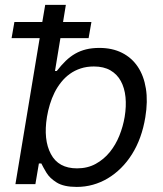

<svg xmlns="http://www.w3.org/2000/svg" viewBox="-20 -747 661 779"><path d="M27 -592.3 38.4 -657.7H151.6L163.4 -727.3H247.2L235.8 -657.7H350.9L339.5 -592.3H225.1L203.1 -458.8H210.2Q228.3 -482.2 246.4 -499.8Q264.6 -517.4 285 -529.1Q305.4 -540.8 329.4 -546.7Q353.3 -552.6 383.5 -552.6Q435.4 -552.6 474.8 -532.8Q514.2 -513.1 538.9 -476.4Q563.6 -439.6 571.9 -387.8Q580.3 -335.9 569.6 -271.3Q555.4 -184.7 515.6 -121.4Q495.7 -89.8 470.9 -65.2Q446 -40.5 417.4 -23.4Q388.8 -6.4 357.1 2.5Q325.3 11.4 291.2 11.4Q239 11.4 210.2 -6.4Q196 -15.3 185.5 -25.2Q175.1 -35.2 168.3 -46.5Q161.6 -57.9 156.4 -67.1Q151.3 -76.3 147.7 -83.8H137.8L123.6 0H42.6L141 -592.3ZM186.4 -122.2Q217 -63.9 292.6 -63.9Q335.2 -63.9 368.4 -82.2Q401.6 -100.5 425.6 -130.1Q449.6 -159.8 464.5 -197.1Q479.4 -234.4 485.8 -272.7Q492.9 -315.7 489.2 -353Q485.4 -390.3 470.3 -418Q455.3 -445.7 428.1 -461.5Q400.9 -477.3 360.8 -477.3Q331.7 -477.3 307.4 -469.3Q283 -461.3 263.3 -447.1Q243.6 -432.9 228.2 -413.5Q212.7 -394.2 201.3 -371.4Q190 -348.7 182.4 -323.5Q174.7 -298.3 170.5 -272.7Q155.5 -180 186.4 -122.2Z"/></svg>

Font: Inter P
Style: Italic
Weight: 400
Italic angle: -9.40001°
Designer: Rasmus Andersson
Foundry: rsms
Version: Version 3.018;git-588b23468